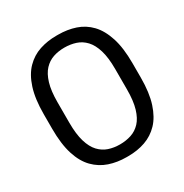

<svg xmlns="http://www.w3.org/2000/svg" viewBox="-164 -826 927 966"><g transform="rotate(-30 300.0 -343.0)"><path d="M296 10Q243 10 197 -5.5Q151 -21 116 -56.5Q81 -92 62 -152Q43 -212 43 -301V-385Q43 -474 62.5 -534.5Q82 -595 117 -630.5Q152 -666 197.5 -681Q243 -696 295 -696H305Q359 -696 405 -680.5Q451 -665 485 -629.5Q519 -594 538.5 -534Q558 -474 558 -385V-301Q558 -213 538.5 -153Q519 -93 485 -57.5Q451 -22 405.5 -6Q360 10 307 10ZM300 -62Q335 -62 365.5 -72Q396 -82 419 -106.5Q442 -131 455 -174.5Q468 -218 468 -284V-403Q468 -469 455 -512Q442 -555 419 -579.5Q396 -604 365.5 -614Q335 -624 300 -624Q265 -624 235 -614Q205 -604 182 -579.5Q159 -555 146 -512Q133 -469 133 -403V-284Q133 -218 146 -174.5Q159 -131 182 -106.5Q205 -82 235 -72Q265 -62 300 -62Z"/></g></svg>

Font: Chivo Mono Light
Style: Regular
Weight: 300
Monospace: yes
Designer: Hector Gatti
Foundry: Omnibus-Type
Version: Version 1.008